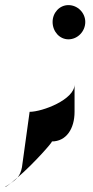

<svg xmlns="http://www.w3.org/2000/svg" viewBox="-31 -696 363 752"><path d="M-11 36C-11 38 -2 32 12 21C4 26 -4 31 -11 36ZM12 21C21 15 30 8 38 -1C28 7 19 15 12 21ZM38 -1C99 -53 178 -142 172 -142C228 -142 261 -191 261 -258V-365C261 -306 135 -258 85 -258L55 -41C52 -24 46 -11 38 -1ZM175 -610C175 -573 202 -542 237 -542C273 -542 303 -573 303 -610C303 -646 273 -676 237 -676C202 -676 175 -646 175 -610Z"/></svg>

Font: Ampere
Style: SCUltCnd
Weight: 400
Version: Version 1